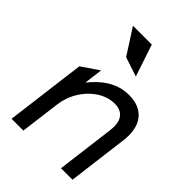

<svg xmlns="http://www.w3.org/2000/svg" viewBox="-200 -762 851 851"><g transform="rotate(45 226.0 -336.0)"><path d="M289 -522 239 -672H121L198 -552ZM414 0 450 -284C462 -379 421 -443 326 -443C248 -443 192 -397 150 -345L161 -432L80 -377L32 0H106L130 -187C137 -243 163 -288 194 -319C222 -347 261 -371 309 -371C364 -371 384 -331 377 -276L342 0Z"/></g></svg>

Font: Charger
Style: It
Weight: 400
Designer: Jasper
Foundry: Cannot Into Space Fonts
Version: Version 0.98